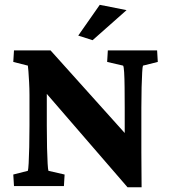

<svg xmlns="http://www.w3.org/2000/svg" viewBox="-20 -786 722 811"><path d="M506.8 -180.7V-331.1Q506.8 -377.9 506.3 -417Q505.9 -456.1 504.4 -480.5Q502.9 -504.9 500 -508.8L432.6 -524.4L435.5 -573.2H643.6L646.5 -524.4L584 -508.8Q582 -504.9 580.6 -480.5Q579.1 -456.1 578.1 -417Q577.1 -377.9 577.1 -331.1V-144.5Q577.1 -98.6 577.6 -64Q578.1 -29.3 578.1 4.9H518.6L126 -449.2L177.7 -450.2V-254.9Q177.7 -202.1 178.7 -161.1Q179.7 -120.1 181.2 -95.2Q182.6 -70.3 184.6 -64.5L252.9 -48.8L250 0H39.1L36.1 -48.8L97.7 -64.5Q99.6 -70.3 101.1 -96.7Q102.5 -123 103.5 -164.6Q104.5 -206.1 104.5 -254.9V-384.8Q104.5 -411.1 103 -438Q101.6 -464.8 100.1 -484.4Q98.6 -503.9 97.7 -508.8L36.1 -524.4L39.1 -573.2H193.4L545.9 -180.7ZM371.1 -616.2 310.5 -635.7 401.4 -765.6 514.6 -743.2Z"/></svg>

Font: Crimson Pro
Style: Bold
Weight: 700
Designer: Jacques Le Bailly
Foundry: Baron von Fonthausen
Version: Version 1.003